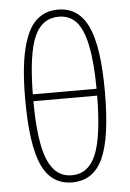

<svg xmlns="http://www.w3.org/2000/svg" viewBox="-53 -779 563 829"><g transform="rotate(-5 228.0 -364.5)"><path d="M230 -738.8Q318.4 -738.8 359.6 -651.6Q400.9 -564.5 400.9 -369.1Q400.9 -168 359.6 -79.1Q318.4 9.8 227.1 9.8Q136.7 9.8 95.9 -78.4Q55.2 -166.5 55.2 -367.2Q55.2 -499.5 75.2 -582.3Q95.2 -665 133.3 -701.9Q171.4 -738.8 230 -738.8ZM230 -708Q157.7 -708 124.8 -633.8Q91.8 -559.6 89.8 -383.8H366.2Q365.2 -501.5 350.1 -573Q335 -644.5 305.9 -676.3Q276.9 -708 230 -708ZM227.1 -21Q299.3 -21 332 -98.1Q364.7 -175.3 366.2 -354H89.8Q90.3 -177.2 123.5 -99.1Q156.7 -21 227.1 -21Z"/></g></svg>

Font: Fira Sans Compressed UltraLight
Style: Regular
Weight: 200
Width: 1
Designer: Carrois Corporate & Edenspiekermann AG
Foundry: Carrois Corporate GbR & Edenspiekermann AG
Version: Version 4.203;PS 004.203;hotconv 1.0.88;makeotf.lib2.5.64775